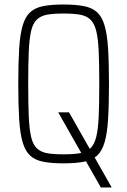

<svg xmlns="http://www.w3.org/2000/svg" viewBox="-20 -716 565 851"><path d="M427 115 238 -218H286L474 113V115ZM261 8Q208 8 172 1Q136 -6 114 -26Q92 -46 80.5 -85Q69 -124 65 -187Q61 -250 61 -344Q61 -438 65 -501Q69 -564 80.5 -603Q92 -642 114 -662Q136 -682 172 -689Q208 -696 261 -696Q315 -696 351.5 -689Q388 -682 410 -662Q432 -642 443.5 -603Q455 -564 459 -501Q463 -438 463 -344Q463 -250 459 -187Q455 -124 443.5 -85Q432 -46 410 -26Q388 -6 351.5 1Q315 8 261 8ZM261 -32Q306 -32 334.5 -37Q363 -42 380.5 -58.5Q398 -75 406.5 -109Q415 -143 417.5 -200Q420 -257 420 -344Q420 -431 417.5 -488Q415 -545 406.5 -579Q398 -613 380.5 -629.5Q363 -646 334.5 -651Q306 -656 261 -656Q217 -656 189 -651Q161 -646 143.5 -629.5Q126 -613 118 -579Q110 -545 107.5 -488Q105 -431 105 -344Q105 -257 107.5 -200Q110 -143 118 -109Q126 -75 143.5 -58.5Q161 -42 189 -37Q217 -32 261 -32Z"/></svg>

Font: Saira Condensed ExtraLight
Style: Regular
Weight: 250
Width: 3
Designer: Hector Gatti with collaboration of the Omnibus-Type team
Foundry: Omnibus-Type
Version: Version 1.101